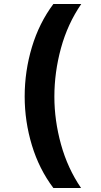

<svg xmlns="http://www.w3.org/2000/svg" viewBox="-20 -812 501 957"><path d="M246 125Q175 31 139 -88Q103 -207 103 -331Q103 -457 139 -577Q175 -697 246 -792H385Q317 -693 284 -572.5Q251 -452 251 -330Q251 -212 284 -92.5Q317 27 384 125Z"/></svg>

Font: Noto Sans Bengali ExtraBold
Style: Regular
Weight: 800
Designer: Jelle Bosma - Monotype Design Team
Foundry: Monotype Imaging Inc.
Version: Version 2.003; ttfautohint (v1.8.4.7-5d5b)